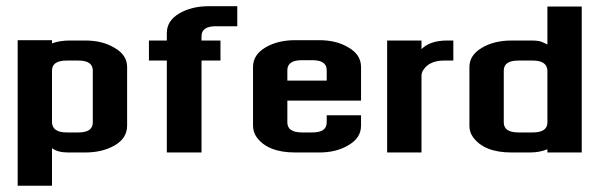

<svg xmlns="http://www.w3.org/2000/svg" viewBox="-20 -490 1938 617"><path d="M194.3 -295.4Q147.1 -295.4 147.1 -263.2V-95.4Q149.4 -64.4 194.3 -64.4H232.2Q278.2 -64.4 278.2 -96.6V-263.2Q278.2 -295.4 232.2 -295.4ZM198.9 0Q165.5 0 147.1 -13.8V106.9H36.8V-360.9H147.1V-350.6Q172.4 -359.8 203.4 -359.8H254Q309.2 -359.8 347.1 -336.8Q388.5 -313.8 388.5 -274.7V-86.2Q388.5 -46 348.9 -23Q309.2 0 254 0Z M673.6 -405.7Q627.6 -405.7 627.6 -373.6V-359.8H688.5V-295.4H627.6V0H516.1V-295.4H458.6V-359.8H516.1V-383.9Q516.1 -423 555.7 -446.6Q595.4 -470.1 651.7 -470.1H742.5V-405.7Z M950.6 -296.6Q903.4 -296.6 903.4 -264.4V-231H1029.9V-264.4Q1029.9 -296.6 983.9 -296.6ZM983.9 -64.4Q1029.9 -64.4 1029.9 -96.6V-119.5H1140.2V-86.2Q1140.2 -46 1098.9 -23Q1060.9 0 1005.7 0H928.7Q840.2 0 804.6 -49.4Q793.1 -65.5 793.1 -86.2V-274.7Q793.1 -313.8 832.8 -337.4Q872.4 -360.9 928.7 -360.9H1005.7Q1060.9 -360.9 1098.9 -337.9Q1140.2 -314.9 1140.2 -274.7V-166.7H903.4V-96.6Q903.4 -64.4 950.6 -64.4Z M1334.5 -332.2Q1362.1 -359.8 1417.2 -359.8H1436.8V-295.4H1408Q1360.9 -295.4 1341.4 -266.7Q1334.5 -257.5 1334.5 -246V0H1224.1V-359.8H1334.5Z M1692 -64.4Q1739.1 -64.4 1739.1 -96.6V-264.4Q1736.8 -295.4 1692 -295.4H1646Q1598.9 -295.4 1598.9 -263.2V-96.6Q1598.9 -64.4 1646 -64.4ZM1488.5 -274.7Q1488.5 -312.6 1528.2 -336.2Q1567.8 -359.8 1624.1 -359.8H1687.4Q1713.8 -359.8 1724.1 -354L1739.1 -347.1V-469H1849.4V0H1739.1V-10.3Q1713.8 0 1682.8 0H1624.1Q1535.6 0 1500 -49.4Q1488.5 -65.5 1488.5 -85.1Z"/></svg>

Font: Dhurjati
Style: Regular
Weight: 400
Designer: Purushoth Kumar Guthula
Foundry: Andhrapradesh Society for Knowledge Networks
Version: Version 1.0.5; ttfautohint (v1.2.25-373a) -l 7 -r 28 -G 50 -